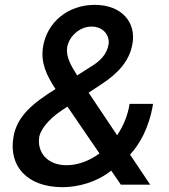

<svg xmlns="http://www.w3.org/2000/svg" viewBox="-20 -755 691 785"><path d="M236.2 10.3C301.5 10.3 378.2 -11.7 434.7 -57.5L474.1 0H594.1L511.7 -122.9C549.4 -164.1 588.8 -228 605.8 -330.3H509.9C502.1 -281.6 483.7 -238.3 458.8 -202.1L342.3 -376.1L397.7 -412.6C464.8 -457 510.3 -507.5 521.7 -576.7C536.6 -661.6 479.8 -735.1 367.5 -735.1C256.7 -735.1 172.2 -663.7 155.9 -563.2C145.6 -498.2 170.5 -446.7 207 -391C114.7 -333.5 48.3 -279.8 34.8 -193.2C15.3 -76.3 90.2 10.3 236.2 10.3ZM140.6 -196C144.2 -218.4 170.5 -262.8 234.4 -305L255.7 -319.2L386.7 -127.5C344.5 -96.6 296.5 -79.5 252.1 -79.5C172.9 -79.5 130.3 -133.2 140.6 -196ZM254.6 -561.4C261.4 -604 303.6 -646.3 354.4 -646.3C404.1 -646.3 429.3 -608 424 -573.9C416.2 -530.5 388.8 -504.3 345.2 -478.3L295.5 -446.7C269.2 -487.6 248.9 -524.5 254.6 -561.4Z"/></svg>

Font: Magic Ui Pro Medium
Style: Italic
Weight: 500
Italic angle: -9.39999°
Designer: Stefan Endress, Andreas Faust
Version: Version 1.000;FEAKit 1.0